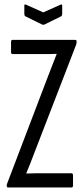

<svg xmlns="http://www.w3.org/2000/svg" viewBox="-20 -832 372 852"><path d="M16 0Q10 0 10 -7V-10Q10 -15 13 -21L191 -488Q201 -514 211 -539.5Q221 -565 231 -591V-593Q212 -592 193.5 -592Q175 -592 156 -592H36Q29 -592 29 -601V-646Q29 -655 36 -655H313Q320 -655 320 -648V-646Q320 -643 319.5 -640Q319 -637 318 -634L131 -150Q123 -128 114.5 -107Q106 -86 97 -64V-62Q120 -63 136 -63Q152 -63 171 -63H297Q304 -63 304 -54V-9Q304 0 297 0ZM167 -723 92 -760Q88 -763 88 -770V-808Q88 -815 96 -811L172 -777L248 -811Q256 -814 256 -808V-770Q256 -763 252 -760L177 -723Q172 -721 167 -723Z"/></svg>

Font: Sofia Sans Extra Condensed
Style: Regular
Weight: 400
Designer: Botio Nikoltchev, Ani Petrova
Foundry: lettersoup
Version: Version 4.101